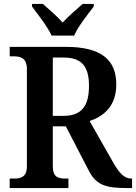

<svg xmlns="http://www.w3.org/2000/svg" viewBox="-20 -951 688 971"><path d="M241 -771H355C374 -816 425 -880 454 -918V-931H398C369 -906 325 -868 297 -837C269 -868 226 -906 197 -931H142V-918C170 -880 221 -816 241 -771ZM29 0H326V-48H310C274 -48 247 -55 247 -111V-312H313L428 -90C466 -15 514 0 623 0H648V-48H644C609 -48 584 -74 552 -130L433 -339C503 -362 568 -413 568 -524C568 -648 493 -714 313 -714H29V-666H51C83 -666 116 -658 116 -602V-111C116 -55 85 -48 51 -48H29ZM300 -365H247V-660H301C391 -660 430 -618 430 -517C430 -417 395 -365 300 -365Z"/></svg>

Font: Noto Serif Devanagari SemiCondensed SemiBold
Style: Regular
Weight: 600
Width: 4
Designer: Universal Thirst, Indian Type Foundry and the Monotype Design Team
Foundry: Monotype Imaging Inc.
Version: Version 2.004